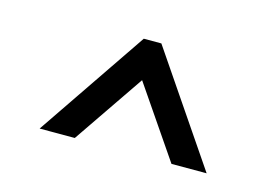

<svg xmlns="http://www.w3.org/2000/svg" viewBox="-48 -796 606 422"><g transform="rotate(15 255.0 -585.0)"><path d="M255 -621 145 -460H65L235 -710H275L445 -460H365Z"/></g></svg>

Font: jost-mod-400
Style: Regular
Weight: 400
Version: Version 3.200; ttfautohint (v0.97) -l 8 -r 50 -G 200 -x 14 -